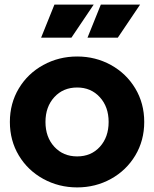

<svg xmlns="http://www.w3.org/2000/svg" viewBox="-20 -804 671 836"><path d="M23 -273Q23 -354 62 -419Q101 -484 168.5 -521Q236 -558 316 -558Q396 -558 463 -521Q530 -484 569 -419Q608 -354 608 -273Q608 -192 569 -127Q530 -62 463 -25Q396 12 316 12Q236 12 168.5 -25Q101 -62 62 -127Q23 -192 23 -273ZM316 -123Q377 -123 415 -165Q453 -207 453 -273Q453 -339 414.5 -381Q376 -423 316 -423Q255 -423 216.5 -381Q178 -339 178 -273Q178 -207 216.5 -165Q255 -123 316 -123ZM217 -784H388L291 -640H159ZM419 -784H590L493 -640H361Z"/></svg>

Font: BLUETTI 2.0
Style: Bold
Weight: 700
Designer: Stijn de Vries
Foundry: tokotype
Version: Version 2.005;October 31, 2023;FontCreator 14.0.0.2814 64-bi